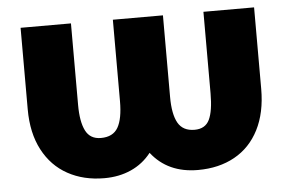

<svg xmlns="http://www.w3.org/2000/svg" viewBox="-43 -590 986 660"><g transform="rotate(-5 449.5 -260.0)"><path d="M49.8 -530.3H223.6V-249Q223.6 -190.9 239.3 -159.9Q254.9 -128.9 292 -128.9Q334 -128.9 351.1 -158.7Q368.2 -188.5 368.2 -249V-530.3H541V-249Q541 -189 558.1 -158.9Q575.2 -128.9 615.2 -128.9Q652.3 -128.9 666.5 -158.4Q680.7 -188 680.7 -249V-530.3H855.5V-249Q855.5 -167 825.7 -108.6Q795.9 -50.3 741.7 -20.3Q687.5 9.8 615.2 9.8Q511.2 9.8 454.1 -63.5Q425.8 -27.3 384.5 -8.8Q343.3 9.8 292 9.8Q220.7 9.8 166 -20.3Q111.3 -50.3 80.6 -108.6Q49.8 -167 49.8 -249Z"/></g></svg>

Font: Pretendard GOV Black
Style: Regular
Weight: 900
Designer: Base glyphs from Inter by Rasmus Andersson; Hangeul glyphs from Noto Sans CJK(Source Han Sans) by Jang Soo-young and Kan
Foundry: Kil Hyung-jin
Version: Version 1.309